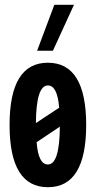

<svg xmlns="http://www.w3.org/2000/svg" viewBox="-20 -772 400 802"><path d="M20 -250Q20 -510 180 -510Q340 -510 340 -250Q340 10 180 10Q20 10 20 -250ZM180 -85Q229 -85 230 -243L133 -178Q140 -85 180 -85ZM135 -560 207 -752H289L201 -560ZM130 -258 227 -322Q220 -415 180 -415Q131 -415 130 -258Z"/></svg>

Font: Gully ECD Medium
Style: Regular
Weight: 500
Width: 2
Designer: jaikishan Patel
Foundry: MagicType
Version: Version 1.000;Glyphs 3.2 (3242)